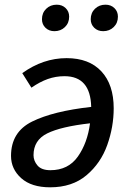

<svg xmlns="http://www.w3.org/2000/svg" viewBox="-20 -787 557 819"><path d="M465 -325Q465 -246 437.5 -168.5Q410 -91 349 -39.5Q288 12 194 12Q114 12 70.5 -27Q27 -66 27 -122Q27 -224 117 -268.5Q207 -313 369 -331Q366 -462 255 -462Q218 -462 184 -450Q150 -438 114 -413L75 -475Q164 -539 264 -539Q360 -539 412.5 -482.5Q465 -426 465 -325ZM364 -261Q240 -247 181.5 -218Q123 -189 123 -125Q123 -101 140 -81Q157 -61 195 -61Q271 -61 312 -119Q353 -177 364 -261ZM159 -705Q159 -732 177 -749.5Q195 -767 222 -767Q245 -767 260 -752.5Q275 -738 275 -716Q275 -689 257 -671.5Q239 -654 212 -654Q189 -654 174 -668.5Q159 -683 159 -705ZM367 -705Q367 -732 385 -749.5Q403 -767 430 -767Q453 -767 468 -752.5Q483 -738 483 -716Q483 -689 465 -671.5Q447 -654 420 -654Q397 -654 382 -668.5Q367 -683 367 -705Z"/></svg>

Font: FiraGO
Style: Italic
Weight: 400
Italic angle: -8°
Designer: bBox Type GmbH
Foundry: bBox Type GmbH
Version: Version 1.001